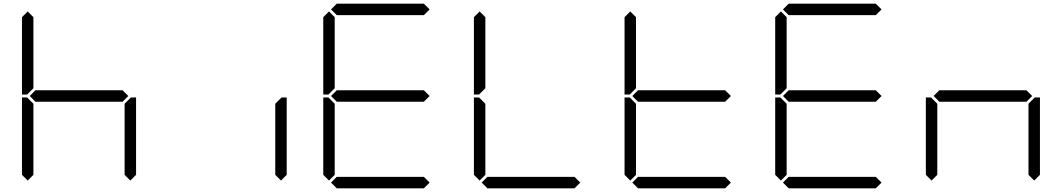

<svg xmlns="http://www.w3.org/2000/svg" viewBox="-20 -1020 5752 1040"><path d="M130 -511 127 -508H99V-927L130 -958L161 -927V-542ZM644 -531 675 -500 644 -469H172L141 -500L172 -531ZM130 -42 99 -73V-492H127L130 -489L161 -458V-73ZM686 -489 689 -492H717V-73L686 -42L655 -73V-458Z M1502 -489 1505 -492H1533V-73L1502 -42L1471 -73V-458Z M1762 -511 1759 -508H1731V-927L1762 -958L1793 -927V-542ZM1773 -969 1804 -1000H2276L2307 -969L2276 -938H1804ZM2276 -531 2307 -500 2276 -469H1804L1773 -500L1804 -531ZM1762 -42 1731 -73V-492H1759L1762 -489L1793 -458V-73ZM2307 -31 2276 0H1804L1773 -31L1804 -62H2276Z M2578 -511 2575 -508H2547V-927L2578 -958L2609 -927V-542ZM2578 -42 2547 -73V-492H2575L2578 -489L2609 -458V-73ZM3123 -31 3092 0H2620L2589 -31L2620 -62H3092Z M3394 -511 3391 -508H3363V-927L3394 -958L3425 -927V-542ZM3908 -531 3939 -500 3908 -469H3436L3405 -500L3436 -531ZM3394 -42 3363 -73V-492H3391L3394 -489L3425 -458V-73ZM3939 -31 3908 0H3436L3405 -31L3436 -62H3908Z M4210 -511 4207 -508H4179V-927L4210 -958L4241 -927V-542ZM4221 -969 4252 -1000H4724L4755 -969L4724 -938H4252ZM4724 -531 4755 -500 4724 -469H4252L4221 -500L4252 -531ZM4210 -42 4179 -73V-492H4207L4210 -489L4241 -458V-73ZM4755 -31 4724 0H4252L4221 -31L4252 -62H4724Z M5540 -531 5571 -500 5540 -469H5068L5037 -500L5068 -531ZM5026 -42 4995 -73V-492H5023L5026 -489L5057 -458V-73ZM5582 -489 5585 -492H5613V-73L5582 -42L5551 -73V-458Z"/></svg>

Font: DSEG7 Classic
Style: Light
Weight: 300
Designer: Keshikan(Twitter:@keshinomi_88pro)
Version: Version 0.46